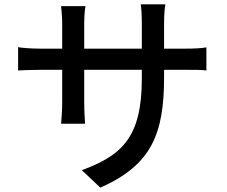

<svg xmlns="http://www.w3.org/2000/svg" viewBox="-20 -806 1040 880"><path d="M732 -583V-699C732 -739 735 -771 738 -786H625C628 -767 630 -738 630 -699V-583H366V-698C366 -735 369 -765 372 -778H260C261 -765 265 -733 265 -698V-583H167C120 -583 76 -587 63 -590V-483C79 -484 120 -486 167 -486H265V-336C265 -295 261 -254 260 -239H370C369 -254 366 -295 366 -336V-486H630V-446C630 -181 543 -95 355 -26L440 54C675 -50 732 -193 732 -452V-486H827C874 -486 910 -486 926 -483V-589C906 -585 873 -583 826 -583Z"/></svg>

Font: Spoqa Han Sans Neo Medium
Style: Regular
Weight: 500
Designer: [Spoqa Han Sans Neo] Dong-huui Kim  Younghwa Kang  Yujin Lee  [Noto Sans] Ryoko NISHIZUKA  (kana & ideographs); Paul D. 
Foundry: Spoqa (http://www.spoqa-han-sans.com)
Version: Version 1.000